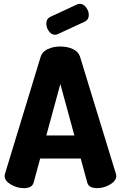

<svg xmlns="http://www.w3.org/2000/svg" viewBox="-20 -979 629 999"><path d="M104 0Q69 0 36.5 -19Q4 -38 4 -64Q4 -67 6 -75L192 -685Q200 -710 228.5 -723.5Q257 -737 294 -737Q331 -737 359.5 -723.5Q388 -710 396 -685L583 -75Q585 -67 585 -64Q585 -38 552.5 -19Q520 0 485 0Q442 0 434 -29L400 -154H189L155 -29Q147 0 104 0ZM221 -274H367L294 -542ZM422 -867 282 -802Q272 -798 267 -798Q248 -798 234.5 -816.5Q221 -835 221 -856Q221 -881 241 -891L381 -956Q388 -959 395 -959Q414 -959 428 -940.5Q442 -922 442 -901Q442 -877 422 -867Z"/></svg>

Font: Dosis
Style: ExtraBold
Weight: 800
Designer: EdgarTolentino, PabloImpallari, IginoMarini
Foundry: EdgarTolentino, PabloImpallari, IginoMarini
Version: Version 1.007